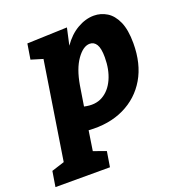

<svg xmlns="http://www.w3.org/2000/svg" viewBox="-208 -667 943 1013"><g transform="rotate(-20 263.5 -160.5)"><path d="M-69 230 -55 144 17 121 103 -427 37 -447 51 -533 276 -541 255 -446Q290 -497 336.5 -524Q383 -551 430 -551Q469 -551 502.5 -530.5Q536 -510 556.5 -464.5Q577 -419 577 -343Q577 -228 529.5 -147Q482 -66 396.5 -25Q311 16 198 8L181 119L251 144L237 230ZM236 -231 218 -118Q278 -104 320.5 -128Q363 -152 386.5 -204Q410 -256 410 -325Q410 -375 396.5 -397Q383 -419 359 -419Q322 -419 286.5 -369Q251 -319 236 -231Z"/></g></svg>

Font: Bitter ExtraBold
Style: Italic
Weight: 800
Italic angle: -9°
Designer: Sol Matas, and Bitter project Authors
Foundry: Sol Matas
Version: Version 2.001